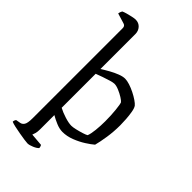

<svg xmlns="http://www.w3.org/2000/svg" viewBox="-298 -885 1170 1170"><g transform="rotate(45 287.5 -300.0)"><path d="M196 200Q188 200 167.5 197Q147 194 121 189.5Q95 185 72.5 180Q50 175 39 170Q39 163 41.5 157Q44 151 47 148L75 143Q90 141 100 126.5Q110 112 110 68V-707Q110 -715 106.5 -721.5Q103 -728 93 -731L27 -751Q28 -759 31 -766.5Q34 -774 36 -777Q46 -782 64 -787Q82 -792 100.5 -796Q119 -800 129 -800Q156 -800 173 -781.5Q190 -763 190 -736V-435Q213 -450 240 -465Q267 -480 293 -490Q319 -500 338 -500Q355 -500 378.5 -492.5Q402 -485 426 -473Q450 -461 469 -448Q488 -435 496 -425Q505 -412 509.5 -385.5Q514 -359 516 -330Q518 -301 518 -278Q518 -223 510 -171Q502 -119 493 -86Q476 -71 444 -50.5Q412 -30 373.5 -15Q335 0 297 0Q271 0 241.5 -12.5Q212 -25 190 -38V85Q190 106 186 120.5Q182 135 179 141L261 148Q263 152 265 157Q267 162 267 169Q258 180 234.5 190Q211 200 196 200ZM309 -65Q322 -65 345.5 -70.5Q369 -76 391 -83Q413 -90 420 -95Q428 -115 432 -153Q436 -191 436 -231Q436 -281 431.5 -324.5Q427 -368 422 -380Q416 -388 397 -400Q378 -412 354.5 -422Q331 -432 314 -432Q304 -432 281.5 -425.5Q259 -419 233.5 -410Q208 -401 190 -394V-101Q216 -87 251 -76Q286 -65 309 -65Z"/></g></svg>

Font: Texturina Light
Style: Regular
Weight: 300
Designer: Guillermo Torres Carreño
Foundry: Omnibus-Type
Version: Version 1.002; ttfautohint (v1.8.3)